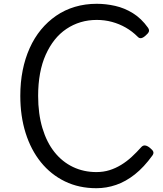

<svg xmlns="http://www.w3.org/2000/svg" viewBox="-20 -973 858 1012"><path d="M488 19Q396 19 322 -17Q248 -53 195.5 -118Q143 -183 115 -272Q87 -361 87 -468Q87 -539 99.5 -602Q112 -665 136.5 -719.5Q161 -774 196 -816.5Q231 -859 276 -890Q321 -921 375 -937Q429 -953 490 -953Q538 -953 587 -942Q636 -931 680.5 -903.5Q725 -876 760 -827Q768 -815 764.5 -806Q761 -797 748 -786Q735 -774 724.5 -772Q714 -770 705 -780Q677 -808 643 -827.5Q609 -847 570.5 -857.5Q532 -868 490 -868Q445 -868 405 -856Q365 -844 330 -820.5Q295 -797 268 -763Q241 -729 221 -684.5Q201 -640 191 -585.5Q181 -531 181 -468Q181 -373 203.5 -298Q226 -223 267 -171.5Q308 -120 364.5 -93Q421 -66 488 -66Q525 -66 557 -76Q589 -86 618.5 -104Q648 -122 674 -146Q700 -170 726 -199Q735 -208 746.5 -206Q758 -204 771 -193Q785 -182 788 -173Q791 -164 783 -153Q739 -92 691 -54Q643 -16 592 1.5Q541 19 488 19Z"/></svg>

Font: Playwrite US Modern
Style: Regular
Weight: 400
Designer: Veronika Burian, José Scaglione
Foundry: TypeTogether
Version: Version 1.002